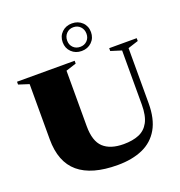

<svg xmlns="http://www.w3.org/2000/svg" viewBox="-165 -1088 1167 1243"><g transform="rotate(-20 418.0 -466.0)"><path d="M714 -300V-672.5L640.5 -695.5V-715H830V-695.5L758.5 -672.5V-292.5Q758.5 -185 719.2 -117Q680 -49 607.5 -17Q535 15 434.5 15Q256.5 15 166.8 -60.5Q77 -136 77 -292.5V-672.5L5.5 -695.5V-715H402.5V-695.5L331 -672.5V-290.5Q331 -187 378.5 -143Q426 -99 517.5 -99Q579.5 -99 623.2 -117.2Q667 -135.5 690.5 -179.2Q714 -223 714 -300ZM468 -948.5Q510 -948.5 537.8 -921.8Q565.5 -895 565.5 -853.5Q565.5 -812.5 537.8 -785.5Q510 -758.5 468 -758.5Q426 -758.5 398.2 -785.5Q370.5 -812.5 370.5 -853.5Q370.5 -895 398.2 -921.8Q426 -948.5 468 -948.5ZM468 -787Q497 -787 515.8 -805.8Q534.5 -824.5 534.5 -853.5Q534.5 -883 515.8 -902.5Q497 -922 468 -922Q439 -922 420.2 -902.5Q401.5 -883 401.5 -853.5Q401.5 -824.5 420.2 -805.8Q439 -787 468 -787Z"/></g></svg>

Font: Newsreader Display ExtraBold
Style: Regular
Weight: 800
Designer: Hugues Gentile
Foundry: Production Type
Version: Version 1.001